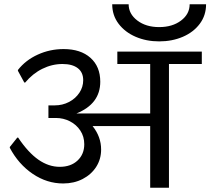

<svg xmlns="http://www.w3.org/2000/svg" viewBox="-20 -880 986 900"><path d="M926 -638V-580H772V0H684V-289H414Q454 -239 454 -179Q454 -134 431 -98Q408 -62 367.5 -41Q327 -20 276 -20Q200 -20 133.5 -65Q67 -110 26 -187V-191L61 -235H65Q112 -165 160 -131.5Q208 -98 260 -98Q312 -98 343.5 -127.5Q375 -157 375 -204Q375 -240 356.5 -268Q338 -296 307.5 -311.5Q277 -327 242 -327H207V-386H236Q273 -386 303.5 -402Q334 -418 352 -445Q370 -472 370 -504Q370 -541 344.5 -560.5Q319 -580 273 -580Q224 -580 178.5 -557.5Q133 -535 98 -493H94L64 -548V-552Q100 -598 157 -624Q214 -650 278 -650Q358 -650 404 -609Q450 -568 450 -497Q450 -393 338 -348H684V-580H530V-638ZM506 -860H583Q583 -815 623.5 -784Q664 -753 726 -753Q788 -753 828.5 -783.5Q869 -814 869 -860H946Q946 -808 916.5 -768.5Q887 -729 837 -707.5Q787 -686 726 -686Q666 -686 616 -707.5Q566 -729 536 -768.5Q506 -808 506 -860Z"/></svg>

Font: Amiko
Style: Regular
Weight: 400
Designer: Pablo Impallari, Rodrigo Fuenzalida, Andres Torresi
Foundry: Impallari Type
Version: Version 1.001; ttfautohint (v1.3)